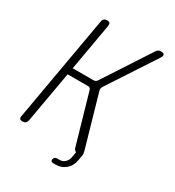

<svg xmlns="http://www.w3.org/2000/svg" viewBox="-205 -859 1009 1108"><g transform="rotate(30 300.0 -305.0)"><path d="M48 10Q35 10 30 4Q25 -2 28 -15L151 -715Q153 -728 160.5 -734Q168 -740 180 -740Q193 -740 198 -734Q203 -728 201 -715L146 -401H284Q291 -401 297.5 -404Q304 -407 308 -414L510 -724Q515 -732 522 -736Q529 -740 538 -740Q557 -740 561 -732Q565 -724 554 -707L349 -394Q345 -387 343.5 -380.5Q342 -374 344 -367L442 -25Q445 -15 445 -8Q448 -4 446 5L439 45Q432 83 404.5 106.5Q377 130 339 130H322Q313 130 309 125.5Q305 121 307 112Q309 103 314 99Q319 95 328 95H345Q365 95 380 81Q395 67 399 45L405 9Q401 8 398 5Q392 1 389 -8L293 -342Q291 -349 286.5 -352.5Q282 -356 275 -356H138L78 -15Q75 -2 68 4Q61 10 48 10Z"/></g></svg>

Font: Maple Mono Thin
Style: Italic
Weight: 250
Italic angle: -10°
Monospace: yes
Designer: subframe7536
Version: Version 7.000